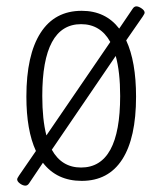

<svg xmlns="http://www.w3.org/2000/svg" viewBox="-20 -563 510 604"><path d="M60 21Q52 21 43 14.5Q34 8 34 1Q34 -2 40 -11L93 -88Q63 -153 63 -259Q63 -390 107.5 -459.5Q152 -529 237 -529Q312 -529 355 -473L397 -535Q402 -543 409 -543Q416 -543 425.5 -536.5Q435 -530 435 -523Q435 -520 429 -511L377 -436Q408 -369 408 -259Q408 -129 364.5 -61.5Q321 6 237 6Q159 6 115 -51L72 13Q67 21 60 21ZM113 -261Q113 -187 126 -137L327 -431Q296 -487 235 -487Q113 -487 113 -261ZM235 -36Q358 -36 358 -261Q358 -337 344 -387L143 -92Q174 -36 235 -36Z"/></svg>

Font: Asap Condensed ExtraLight
Style: Regular
Weight: 200
Width: 3
Designer: Pablo Cosgaya
Foundry: Omnibus-Type
Version: Version 3.001; ttfautohint (v1.8.4.7-5d5b)